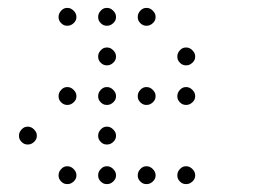

<svg xmlns="http://www.w3.org/2000/svg" viewBox="-20 -493 640 485"><path d="M149 -473Q141 -473 134.5 -466Q128 -459 128 -451V-449Q128 -441 134.5 -434.5Q141 -428 149 -428H151Q159 -428 166 -434.5Q173 -441 173 -449V-451Q173 -459 166 -466Q159 -473 151 -473ZM249 -473Q241 -473 234.5 -466Q228 -459 228 -451V-449Q228 -441 234.5 -434.5Q241 -428 249 -428H251Q259 -428 266 -434.5Q273 -441 273 -449V-451Q273 -459 266 -466Q259 -473 251 -473ZM349 -473Q341 -473 334.5 -466Q328 -459 328 -451V-449Q328 -441 334.5 -434.5Q341 -428 349 -428H351Q359 -428 366 -434.5Q373 -441 373 -449V-451Q373 -459 366 -466Q359 -473 351 -473ZM249 -373Q241 -373 234.5 -366Q228 -359 228 -351V-349Q228 -341 234.5 -334.5Q241 -328 249 -328H251Q259 -328 266 -334.5Q273 -341 273 -349V-351Q273 -359 266 -366Q259 -373 251 -373ZM449 -373Q441 -373 434.5 -366Q428 -359 428 -351V-349Q428 -341 434.5 -334.5Q441 -328 449 -328H451Q459 -328 466 -334.5Q473 -341 473 -349V-351Q473 -359 466 -366Q459 -373 451 -373ZM149 -273Q141 -273 134.5 -266Q128 -259 128 -251V-249Q128 -241 134.5 -234.5Q141 -228 149 -228H151Q159 -228 166 -234.5Q173 -241 173 -249V-251Q173 -259 166 -266Q159 -273 151 -273ZM249 -273Q241 -273 234.5 -266Q228 -259 228 -251V-249Q228 -241 234.5 -234.5Q241 -228 249 -228H251Q259 -228 266 -234.5Q273 -241 273 -249V-251Q273 -259 266 -266Q259 -273 251 -273ZM349 -273Q341 -273 334.5 -266Q328 -259 328 -251V-249Q328 -241 334.5 -234.5Q341 -228 349 -228H351Q359 -228 366 -234.5Q373 -241 373 -249V-251Q373 -259 366 -266Q359 -273 351 -273ZM449 -273Q441 -273 434.5 -266Q428 -259 428 -251V-249Q428 -241 434.5 -234.5Q441 -228 449 -228H451Q459 -228 466 -234.5Q473 -241 473 -249V-251Q473 -259 466 -266Q459 -273 451 -273ZM49 -173Q41 -173 34.5 -166Q28 -159 28 -151V-149Q28 -141 34.5 -134.5Q41 -128 49 -128H51Q59 -128 66 -134.5Q73 -141 73 -149V-151Q73 -159 66 -166Q59 -173 51 -173ZM249 -173Q241 -173 234.5 -166Q228 -159 228 -151V-149Q228 -141 234.5 -134.5Q241 -128 249 -128H251Q259 -128 266 -134.5Q273 -141 273 -149V-151Q273 -159 266 -166Q259 -173 251 -173ZM149 -73Q141 -73 134.5 -66Q128 -59 128 -51V-49Q128 -41 134.5 -34.5Q141 -28 149 -28H151Q159 -28 166 -34.5Q173 -41 173 -49V-51Q173 -59 166 -66Q159 -73 151 -73ZM249 -73Q241 -73 234.5 -66Q228 -59 228 -51V-49Q228 -41 234.5 -34.5Q241 -28 249 -28H251Q259 -28 266 -34.5Q273 -41 273 -49V-51Q273 -59 266 -66Q259 -73 251 -73ZM349 -73Q341 -73 334.5 -66Q328 -59 328 -51V-49Q328 -41 334.5 -34.5Q341 -28 349 -28H351Q359 -28 366 -34.5Q373 -41 373 -49V-51Q373 -59 366 -66Q359 -73 351 -73ZM449 -73Q441 -73 434.5 -66Q428 -59 428 -51V-49Q428 -41 434.5 -34.5Q441 -28 449 -28H451Q459 -28 466 -34.5Q473 -41 473 -49V-51Q473 -59 466 -66Q459 -73 451 -73Z"/></svg>

Font: Doto Rounded Light
Style: Regular
Weight: 300
Monospace: yes
Version: Version 1.000